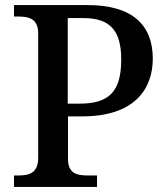

<svg xmlns="http://www.w3.org/2000/svg" viewBox="-20 -734 653 754"><path d="M35 0H361V-45H323C282 -45 247 -53 247 -110V-277H303C507 -277 580 -383 580 -504C580 -636 499 -714 325 -714H35V-669H53C94 -669 130 -660 130 -603V-115C130 -54 95 -45 53 -45H35ZM293 -327H246V-663H308C415 -663 456 -611 456 -500C456 -375 409 -327 293 -327Z"/></svg>

Font: Noto Serif Devanagari Medium
Style: Regular
Weight: 500
Designer: Universal Thirst, Indian Type Foundry and the Monotype Design Team
Foundry: Monotype Imaging Inc.
Version: Version 2.004